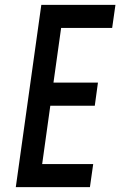

<svg xmlns="http://www.w3.org/2000/svg" viewBox="-20 -770 495 790"><path d="M455 -750 441.5 -655H231.5L200 -430H383L370 -335H187L153.5 -95H363.5L350 0H45L150 -750Z"/></svg>

Font: Mohave Light Medium
Style: Italic
Weight: 500
Italic angle: -8°
Version: Version 2.003